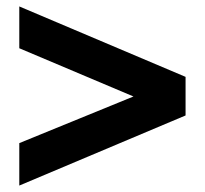

<svg xmlns="http://www.w3.org/2000/svg" viewBox="-20 -567 637 597"><path d="M40 -122 395 -267 40 -417V-547L557 -328V-208L40 10Z"/></svg>

Font: BitterBold
Style: Bold
Weight: 700
Designer: Sol Matas
Foundry: Sol Matas
Version: Version 001.001